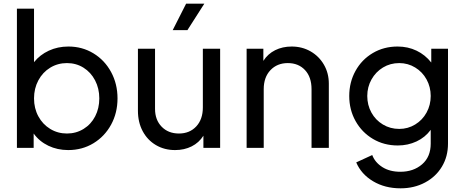

<svg xmlns="http://www.w3.org/2000/svg" viewBox="-20 -804 2528 1044"><path d="M163 -78V0H72V-757H165V-466Q197 -506 245.5 -528.5Q294 -551 352 -551Q427 -551 488 -514Q549 -477 584 -412.5Q619 -348 619 -269Q619 -190 584 -126Q549 -62 488 -25Q427 12 351 12Q292 12 243 -11.5Q194 -35 163 -78ZM344 -78Q394 -78 434.5 -103Q475 -128 497.5 -171.5Q520 -215 520 -269Q520 -323 497 -367Q474 -411 434 -436Q394 -461 344 -461Q294 -461 253 -436Q212 -411 188.5 -367Q165 -323 165 -269Q165 -215 188.5 -171.5Q212 -128 253 -103Q294 -78 344 -78Z M730 -202V-539H823V-212Q823 -152 859 -115Q895 -78 953 -78Q1011 -78 1047 -116.5Q1083 -155 1083 -220V-539H1177V0H1086V-66Q1062 -28 1022 -8Q982 12 932 12Q874 12 828 -15Q782 -42 756 -90.5Q730 -139 730 -202ZM992 -784H1091L999 -640H919Z M1321 -539H1412V-473Q1436 -511 1476 -531Q1516 -551 1566 -551Q1623 -551 1669 -524.5Q1715 -498 1741.5 -452Q1768 -406 1768 -349V0H1674V-319Q1674 -385 1638.5 -423Q1603 -461 1545 -461Q1487 -461 1450.5 -422.5Q1414 -384 1414 -319V0H1321Z M1917 79 2004 39Q2019 79 2059 104.5Q2099 130 2157 130Q2228 130 2275 89.5Q2322 49 2322 -23V-98Q2292 -57 2245 -35Q2198 -13 2143 -13Q2068 -13 2008 -48.5Q1948 -84 1913.5 -145.5Q1879 -207 1879 -282Q1879 -357 1913 -418.5Q1947 -480 2007 -515.5Q2067 -551 2142 -551Q2198 -551 2245 -528.5Q2292 -506 2325 -464V-539H2416V-23Q2416 47 2383 102Q2350 157 2291 188.5Q2232 220 2158 220Q2073 220 2008.5 181.5Q1944 143 1917 79ZM2151 -103Q2198 -103 2237.5 -127Q2277 -151 2299.5 -192Q2322 -233 2322 -282Q2322 -331 2299.5 -372Q2277 -413 2237.5 -437Q2198 -461 2151 -461Q2102 -461 2062.5 -437Q2023 -413 2000 -372Q1977 -331 1977 -282Q1977 -233 1999.5 -192Q2022 -151 2062 -127Q2102 -103 2151 -103Z"/></svg>

Font: Evergrow Sans 
Style: Medium
Weight: 500
Foundry: 10Web
Version: Version 1.000